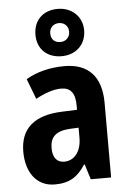

<svg xmlns="http://www.w3.org/2000/svg" viewBox="-58 -878 619 930"><g transform="rotate(-5 252.0 -413.0)"><path d="M258 -606C328 -606 377 -653 377 -722C377 -789 326 -836 258 -836C186 -836 140 -790 140 -720C140 -652 186 -606 258 -606ZM258 -675C227 -675 212 -694 212 -721C212 -748 231 -767 258 -767C285 -767 304 -748 304 -721C304 -694 284 -675 258 -675ZM267 -557C194 -557 130 -540 79 -510L117 -411C163 -436 205 -450 241 -450C286 -450 309 -423 309 -362V-341L234 -338C102 -333 32 -275 32 -161C32 -65 79 10 171 10C243 10 283 -17 320 -74H323L346 0H445V-363C445 -491 382 -557 267 -557ZM266 -252 309 -254V-205C309 -137 274 -96 226 -96C191 -96 170 -119 170 -167C170 -220 198 -248 266 -252Z"/></g></svg>

Font: Noto Sans Thai Looped Condensed
Style: Bold
Weight: 700
Width: 3
Designer: Sasikarn Vongin, Ben Mitchell
Foundry: The Fontpad Ltd
Version: Version 1.001